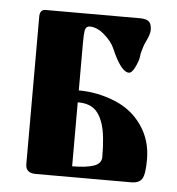

<svg xmlns="http://www.w3.org/2000/svg" viewBox="-41 -494 491 532"><g transform="rotate(5 205.0 -227.5)"><path d="M381 -67Q381 -26 373 -13Q365 0 342 0H77Q49 0 49 -25V-435Q49 -455 65 -455H327Q346 -455 353 -448Q360 -441 360 -425Q360 -413 350 -393Q345 -383 342.5 -374Q340 -365 338 -358Q337 -345 333.5 -335.5Q330 -326 326 -318Q318 -302 310 -302Q288 -302 261 -365Q253 -384 231 -403Q211 -420 191 -420Q181 -420 178 -409Q177 -403 176.5 -394.5Q176 -386 176 -374V-241Q228 -241 277 -221Q324 -202 352 -162Q381 -121 381 -67ZM257 -63Q257 -123 247 -154Q237 -185 219 -197Q203 -208 176 -208V-30Q214 -30 235 -37Q257 -44 257 -63Z"/></g></svg>

Font: Shafarik
Style: Regular
Weight: 400
Version: Version 1.001; ttfautohint (v1.8.4.7-5d5b)